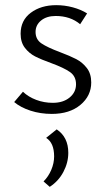

<svg xmlns="http://www.w3.org/2000/svg" viewBox="-20 -438 416 745"><path d="M35 -42 69 -82Q90 -62 120.5 -50.5Q151 -39 185 -39Q225 -39 250 -59.5Q275 -80 275 -111Q275 -142 251.5 -158.5Q228 -175 179 -193Q140 -207 116.5 -219Q93 -231 76.5 -252.5Q60 -274 60 -307Q60 -359 99.5 -388.5Q139 -418 198 -418Q231 -418 262.5 -409.5Q294 -401 318 -386L291 -344Q253 -376 196 -376Q161 -376 139.5 -358.5Q118 -341 118 -314Q118 -285 141 -269.5Q164 -254 212 -236Q252 -221 276 -208.5Q300 -196 317 -174Q334 -152 334 -118Q334 -66 292 -31Q250 4 181 4Q137 4 98.5 -8.5Q60 -21 35 -42ZM149 266Q168 247 179 221Q190 195 190 169Q190 116 159 97L200 64Q245 94 245 155Q245 193 226 229Q207 265 173 287Z"/></svg>

Font: Isabella Sans
Style: Regular
Weight: 400
Designer: Original fonts by Christian Thalmann (Catharsis Fonts), Modifications by Cristiano Sobral
Version: Version 0.002;July 12, 2020;FontCreator 13.0.0.2655 64-bit; 